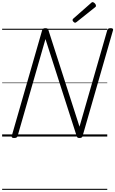

<svg xmlns="http://www.w3.org/2000/svg" viewBox="-20 -1279 1080 1799"><path d="M112 14Q85 14 90 -5L375 -996Q378 -1006 385 -1010.5Q392 -1015 405 -1015Q418 -1015 424 -1011.5Q430 -1008 433 -999L725 -92L985 -996Q988 -1006 995 -1010.5Q1002 -1015 1016 -1015Q1045 -1015 1039 -996L754 -5Q752 5 745 9.5Q738 14 725 14Q713 14 707.5 10.5Q702 7 699 -2L406 -913L145 -5Q142 5 135 9.5Q128 14 112 14ZM684 -1066Q677 -1066 668.5 -1074.5Q660 -1083 660 -1090Q660 -1093 660.5 -1096Q661 -1099 665 -1103L832 -1250Q836 -1253 839 -1256Q842 -1259 847 -1259Q854 -1259 861.5 -1253.5Q869 -1248 874 -1240.5Q879 -1233 879 -1226Q879 -1222 878 -1218.5Q877 -1215 871 -1211L698 -1073Q693 -1070 690 -1068Q687 -1066 684 -1066ZM0 490H985V500H0ZM0 -20H985V0H0ZM0 -505H985V-500H0ZM0 -1010H985V-1000H0Z"/></svg>

Font: Playwrite AU QLD Guides
Style: Regular
Weight: 400
Designer: Veronika Burian, José Scaglione
Foundry: TypeTogether
Version: Version 1.003